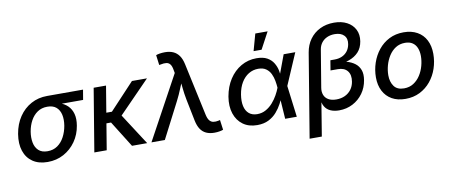

<svg xmlns="http://www.w3.org/2000/svg" viewBox="-79 -1101 3864 1642"><g transform="rotate(-10 1853.0 -279.5)"><path d="M254.9 11.2Q177.7 11.2 126.2 -23.9Q74.7 -59.1 53.7 -122.1Q32.7 -185.1 46.4 -269Q60.5 -353 102.5 -415.3Q144.5 -477.5 207.3 -511.7Q270 -545.9 347.2 -545.9H659.2L644.5 -459H405.8L332 -455.1Q282.7 -455.1 246.3 -430.2Q210 -405.3 187.3 -363.5Q164.6 -321.8 155.8 -269.5Q147.5 -218.3 155.8 -175Q164.1 -131.8 192.1 -105.7Q220.2 -79.6 270 -79.6Q319.8 -79.6 356.4 -105.2Q393.1 -130.9 416 -174.3Q439 -217.8 447.8 -269.5Q456.5 -322.3 447.3 -364.3Q438 -406.2 409.9 -430.7Q381.8 -455.1 332 -455.1L336.9 -481.4Q393.6 -481.4 438 -467.3Q482.4 -453.1 511.5 -424.6Q540.5 -396 552 -353Q563.5 -310.1 553.7 -252Q541.5 -176.3 499.8 -116.7Q458 -57.1 395 -22.9Q332 11.2 254.9 11.2Z M858.9 -545.9 768.6 0H661.1L751.5 -545.9ZM1214.4 -545.9 903.3 -227.1H771.5L786.1 -316.9H869.6L1084 -545.9ZM988.3 0 844.2 -230.5 924.8 -302.2 1120.1 0Z M1157.2 0 1456.5 -549.8 1451.7 -575.7Q1446.3 -609.9 1433.8 -626.5Q1421.4 -643.1 1400.6 -646Q1379.9 -648.9 1349.1 -642.1L1337.4 -640.1L1326.2 -727.5Q1337.4 -732.4 1358.6 -735.8Q1379.9 -739.3 1404.3 -739.3Q1445.3 -739.3 1475.8 -725.6Q1506.3 -711.9 1526.6 -682.9Q1546.9 -653.8 1556.6 -606.9L1654.3 -153.3Q1661.6 -118.7 1675.3 -101.6Q1689 -84.5 1709 -81.1Q1729 -77.6 1755.9 -83.5L1767.6 -86.4L1779.3 0Q1769 4.4 1748 8.3Q1727.1 12.2 1702.1 12.2Q1661.6 12.2 1631.3 -1.7Q1601.1 -15.6 1581.8 -44.9Q1562.5 -74.2 1553.2 -120.6L1515.1 -310.1Q1504.9 -362.8 1500 -413.3Q1495.1 -463.9 1489.3 -515.1H1522.5Q1500 -464.4 1479.7 -413.1Q1459.5 -361.8 1433.1 -310.1L1273.4 0Z M2074.7 11.7Q2002 11.7 1952.1 -24.4Q1902.3 -60.5 1881.1 -124.3Q1859.9 -188 1873.5 -271Q1888.2 -355.5 1929.2 -418.7Q1970.2 -481.9 2031.2 -517.3Q2092.3 -552.7 2165.5 -552.7Q2222.7 -552.7 2258.1 -533Q2293.5 -513.2 2312.5 -481.4Q2331.5 -449.7 2338.4 -414.6Q2345.2 -379.4 2345.7 -348.1H2382.3L2384.8 -274.4L2419.4 0H2318.4L2299.8 -274.4Q2297.9 -301.8 2292.2 -334Q2286.6 -366.2 2272.9 -395Q2259.3 -423.8 2233.2 -442.6Q2207 -461.4 2165 -461.4Q2119.1 -461.4 2081.3 -438.2Q2043.5 -415 2017.8 -372.3Q1992.2 -329.6 1982.4 -270Q1973.1 -211.9 1982.7 -169.4Q1992.2 -127 2019.8 -103.8Q2047.4 -80.6 2091.3 -80.6Q2132.8 -80.6 2166.7 -99.9Q2200.7 -119.1 2226.6 -148.7Q2252.4 -178.2 2270.8 -211.2Q2289.1 -244.1 2299.3 -271.5L2401.4 -545.9H2502.4L2384.3 -271.5L2358.4 -201.2H2324.7Q2312 -170.4 2293 -133.8Q2273.9 -97.2 2245.1 -64Q2216.3 -30.8 2174.6 -9.5Q2132.8 11.7 2074.7 11.7ZM2152.8 -616.7 2193.4 -762.7H2300.3L2222.2 -616.7Z M2494.6 204.1 2614.7 -522.5Q2625.5 -587.9 2660.4 -636.2Q2695.3 -684.6 2749.3 -710.9Q2803.2 -737.3 2871.1 -737.3Q2936 -737.3 2983.2 -712.4Q3030.3 -687.5 3052.7 -643.3Q3075.2 -599.1 3065.9 -541Q3056.6 -484.9 3024.2 -450Q2991.7 -415 2940.2 -397.2Q2888.7 -379.4 2823.2 -374.5L2828.1 -403.8Q2877.4 -400.9 2919.9 -389.2Q2962.4 -377.4 2992.2 -355Q3022 -332.5 3035.4 -296.6Q3048.8 -260.7 3040 -208.5Q3029.8 -145 2994.4 -95.9Q2959 -46.9 2905.3 -18.8Q2851.6 9.3 2786.6 9.3Q2743.7 9.3 2711.7 -4.9Q2679.7 -19 2662.1 -48.8Q2644.5 -78.6 2643.1 -126H2654.8L2600.6 204.1ZM2779.3 -86.9Q2820.8 -86.9 2853.8 -102.3Q2886.7 -117.7 2908.2 -146.2Q2929.7 -174.8 2936 -213.4Q2945.8 -272 2918.7 -305.9Q2891.6 -339.8 2835.4 -339.8H2772L2786.1 -425.8H2823.2Q2858.9 -425.8 2887.7 -438.7Q2916.5 -451.7 2935.1 -476.1Q2953.6 -500.5 2959.5 -534.2Q2968.3 -583 2940.9 -611.3Q2913.6 -639.6 2860.4 -639.6Q2823.2 -639.6 2793.7 -626.2Q2764.2 -612.8 2745.6 -588.4Q2727.1 -564 2721.7 -530.8L2668 -207Q2662.6 -173.3 2672.9 -146Q2683.1 -118.7 2710 -102.8Q2736.8 -86.9 2779.3 -86.9Z M3362.8 11.2Q3293.9 11.2 3245.1 -16.6Q3196.3 -44.4 3170.2 -95Q3144 -145.5 3144 -213.4Q3144 -278.3 3164.6 -339.1Q3185.1 -399.9 3223.9 -448.2Q3262.7 -496.6 3318.1 -524.7Q3373.5 -552.7 3443.4 -552.7Q3511.7 -552.7 3561 -525.1Q3610.4 -497.6 3636.5 -446.8Q3662.6 -396 3662.6 -327.6Q3662.6 -261.7 3642.1 -200.9Q3621.6 -140.1 3582.3 -92.3Q3543 -44.4 3487.5 -16.6Q3432.1 11.2 3362.8 11.2ZM3365.7 -79.6Q3413.1 -79.6 3448.5 -102.5Q3483.9 -125.5 3507.6 -162.4Q3531.2 -199.2 3543 -242.9Q3554.7 -286.6 3554.7 -327.6Q3554.7 -366.2 3542.7 -396.5Q3530.8 -426.8 3505.4 -444.3Q3480 -461.9 3439.9 -461.9Q3393.1 -461.9 3357.9 -439.2Q3322.8 -416.5 3299.1 -379.2Q3275.4 -341.8 3263.4 -298.3Q3251.5 -254.9 3251.5 -212.9Q3251.5 -155.8 3278.8 -117.7Q3306.2 -79.6 3365.7 -79.6Z"/></g></svg>

Font: Inter Medium
Style: Italic
Weight: 500
Italic angle: -9.3988°
Designer: Rasmus Andersson
Foundry: rsms
Version: Version 4.001;git-66647c0bb